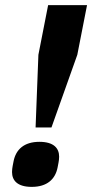

<svg xmlns="http://www.w3.org/2000/svg" viewBox="-20 -718 360 750"><path d="M181 -220 282 -504 320 -698H168L130 -504L119 -220ZM104 12C164 12 196 -18 205 -64C211 -93 211 -100 211 -106C211 -139 190 -164 134 -164C74 -164 42 -134 33 -88C27 -59 27 -52 27 -46C27 -13 48 12 104 12Z"/></svg>

Font: Braiins Sans
Style: Bold Italic
Weight: 700
Italic angle: -11.31°
Designer: Mike Abbink, Paul van der Laan, Pieter van Rosmalen, Jiri Chlebus, Lubos Buracinsky
Foundry: Bold Monday, Sudetype
Version: Version 1.000;hotconv 1.0.109;makeotfexe 2.5.65596